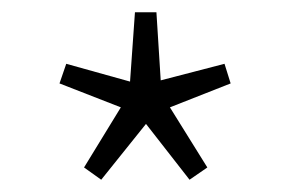

<svg xmlns="http://www.w3.org/2000/svg" viewBox="-20 -806 475 313"><path d="M145 -513 117 -533 177 -631 77 -670 88 -702 192 -673 200 -786H235L242 -675L346 -702L356 -670L257 -631L318 -533L289 -513L218 -604Z"/></svg>

Font: Noto Sans SC Thin ExtraLight
Style: Regular
Weight: 250
Version: Version 2.004-H2;hotconv 1.0.118;makeotfexe 2.5.65603